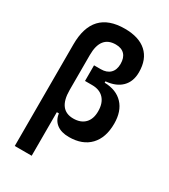

<svg xmlns="http://www.w3.org/2000/svg" viewBox="-230 -851 1046 1185"><g transform="rotate(30 293.0 -258.5)"><path d="M334 9.8Q279.3 9.8 246.8 -15.1Q214.4 -40 208.5 -85.9H193.8V224.6H73.2V-499.5Q73.2 -742.2 300.8 -742.2Q401.9 -742.2 455.8 -693.4Q509.8 -644.5 509.8 -552.7Q509.8 -485.8 470.2 -446.5Q430.7 -407.2 358.4 -400.9V-391.1Q442.4 -389.2 489.3 -339.4Q536.1 -289.6 536.1 -201.2Q536.1 -101.1 483.2 -45.7Q430.2 9.8 334 9.8ZM193.8 -244.1Q193.8 -102.5 300.8 -102.5Q353.5 -102.5 382.8 -132.6Q412.1 -162.6 412.1 -217.8Q412.1 -275.9 382.3 -307.9Q352.5 -339.8 298.8 -339.8H248V-451.2H295.9Q338.4 -451.2 362.1 -474.4Q385.7 -497.6 385.7 -540.5Q385.7 -584 363.8 -606.9Q341.8 -629.9 300.8 -629.9Q193.8 -629.9 193.8 -493.2Z"/></g></svg>

Font: Cascadia Mono NF SemiBold
Style: Regular
Weight: 600
Monospace: yes
Designer: Aaron Bell
Foundry: Saja Typeworks
Version: Version 2404.023; ttfautohint (v1.8.4)